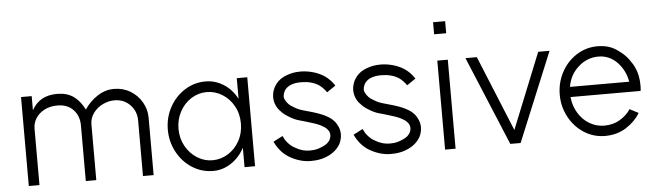

<svg xmlns="http://www.w3.org/2000/svg" viewBox="-47 -909 3747 1094"><g transform="rotate(-5 1827.0 -361.5)"><path d="M607 -444Q573 -444 540 -428Q507 -412 486 -383Q465 -354 465 -318V0H405V-318Q405 -372 372 -407.5Q339 -443 281 -443Q239 -443 207 -426.5Q175 -410 157.5 -382.5Q140 -355 140 -323V0H79V-509H140V-428Q184 -509 284 -509Q341 -509 378 -483Q415 -457 441 -406Q471 -451 515.5 -480Q560 -509 610 -509Q662 -509 703.5 -484Q745 -459 769 -417.5Q793 -376 793 -329V0H732V-318Q732 -371 696.5 -407.5Q661 -444 607 -444Z M1314 -250Q1314 -306 1289 -350.5Q1264 -395 1223 -420Q1182 -445 1135 -445Q1088 -445 1047 -419.5Q1006 -394 981.5 -349Q957 -304 957 -250Q957 -196 981.5 -151.5Q1006 -107 1047 -81Q1088 -55 1135 -55Q1182 -55 1223 -80Q1264 -105 1289 -149.5Q1314 -194 1314 -250ZM1134 -506Q1188 -506 1236 -476Q1284 -446 1313 -391V-509H1373V0H1313V-111Q1284 -57 1236.5 -25.5Q1189 6 1134 6Q1068 6 1013.5 -29Q959 -64 927.5 -123Q896 -182 896 -250Q896 -319 927.5 -377.5Q959 -436 1013.5 -471Q1068 -506 1134 -506Z M1776 -428Q1735 -454 1676 -454Q1602 -454 1578 -411Q1570 -393 1570 -382Q1570 -365 1588 -343Q1599 -329 1616 -320Q1638 -305 1665 -296L1700 -286Q1763 -269 1796.5 -252Q1830 -235 1846 -216Q1858 -203 1867 -182.5Q1876 -162 1876 -139Q1876 -112 1863 -85Q1840 -44 1792 -22Q1776 -14 1755.5 -9Q1735 -4 1718 -3Q1709 -2 1692 -2Q1629 -2 1566 -40Q1517 -72 1490 -130L1544 -158Q1545 -156 1551.5 -143Q1558 -130 1570.5 -116Q1583 -102 1598 -92Q1624 -76 1646 -69Q1668 -62 1693 -62Q1707 -62 1714 -63Q1737 -65 1766 -78Q1782 -85 1792 -93Q1802 -101 1809 -113Q1816 -127 1816 -140Q1816 -160 1800 -176Q1789 -188 1764.5 -200Q1740 -212 1684 -228L1649 -238Q1617 -246 1584 -268Q1560 -282 1542 -303Q1528 -317 1519 -338Q1510 -359 1510 -383Q1510 -411 1524 -439Q1545 -477 1581.5 -494Q1618 -511 1655 -514Q1662 -515 1678 -515Q1710 -515 1744.5 -506Q1779 -497 1810 -478Q1845 -455 1869 -418L1819 -384Q1799 -412 1776 -428Z M2234 -428Q2193 -454 2134 -454Q2060 -454 2036 -411Q2028 -393 2028 -382Q2028 -365 2046 -343Q2057 -329 2074 -320Q2096 -305 2123 -296L2158 -286Q2221 -269 2254.5 -252Q2288 -235 2304 -216Q2316 -203 2325 -182.5Q2334 -162 2334 -139Q2334 -112 2321 -85Q2298 -44 2250 -22Q2234 -14 2213.5 -9Q2193 -4 2176 -3Q2167 -2 2150 -2Q2087 -2 2024 -40Q1975 -72 1948 -130L2002 -158Q2003 -156 2009.5 -143Q2016 -130 2028.5 -116Q2041 -102 2056 -92Q2082 -76 2104 -69Q2126 -62 2151 -62Q2165 -62 2172 -63Q2195 -65 2224 -78Q2240 -85 2250 -93Q2260 -101 2267 -113Q2274 -127 2274 -140Q2274 -160 2258 -176Q2247 -188 2222.5 -200Q2198 -212 2142 -228L2107 -238Q2075 -246 2042 -268Q2018 -282 2000 -303Q1986 -317 1977 -338Q1968 -359 1968 -383Q1968 -411 1982 -439Q2003 -477 2039.5 -494Q2076 -511 2113 -514Q2120 -515 2136 -515Q2168 -515 2202.5 -506Q2237 -497 2268 -478Q2303 -455 2327 -418L2277 -384Q2257 -412 2234 -428Z M2524 -729V-660H2455V-729ZM2460 -509H2520V0H2460Z M2892 0H2833L2621 -509H2686L2863 -77L3037 -509H3102Z M3376 -452Q3311 -452 3261 -407Q3211 -362 3200 -294H3539Q3527 -361 3482.5 -406.5Q3438 -452 3376 -452ZM3376 -511Q3439 -511 3483.5 -481Q3528 -451 3550.5 -419.5Q3573 -388 3579 -373Q3601 -329 3601 -268Q3601 -250 3599 -236H3198Q3203 -185 3228 -144Q3253 -103 3292 -80Q3331 -57 3376 -57Q3427 -57 3466 -80.5Q3505 -104 3527 -138L3577 -112Q3548 -64 3496 -31Q3444 2 3376 2Q3310 2 3255.5 -33Q3201 -68 3169.5 -127Q3138 -186 3138 -254Q3138 -323 3169.5 -382Q3201 -441 3255.5 -476Q3310 -511 3376 -511Z"/></g></svg>

Font: SUIT Light
Style: Regular
Weight: 300
Designer: Sunn Youn; Korean Glyphs from Source Han Sans (Sandoll Communications; Soo-young Jang, Joo-yeon Kang)
Foundry: Sunn
Version: Version 1.006